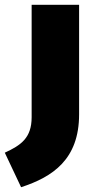

<svg xmlns="http://www.w3.org/2000/svg" viewBox="-90 -554 392 801"><path d="M240 -534H42V-65C42 22 -3 52 -70 83L-2 227C130 184 240 111 240 -77Z"/></svg>

Font: Fira Sans Heavy
Style: Regular
Weight: 900
Designer: bBox Type GmbH & Carrois Corporate GbR & Edenspiekermann AG
Foundry: bBox Type GmbH & Carrois Corporate GbR & Edenspiekermann AG
Version: Version 4.300;PS 004.300;hotconv 1.0.88;makeotf.lib2.5.64775